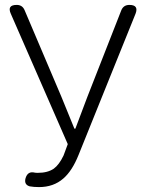

<svg xmlns="http://www.w3.org/2000/svg" viewBox="-20 -749 589 782"><path d="M139 13Q118 13 101 10Q77 3 84 -23Q93 -53 121 -46Q125 -45 134 -45Q174 -45 199 -62Q221 -78 239 -116L256 -162L24 -693Q8 -729 48 -729Q71 -729 80 -708L230 -355L283 -225H287L336 -355L474 -707Q483 -729 507 -729Q546 -729 532 -693L423 -423L300 -118Q274 -53 238 -22Q198 13 139 13Z"/></svg>

Font: GenSenRounded TW L
Style: Regular
Weight: 300
Version: Version 1.501;PS 1;hotconv 16.6.51;makeotf.lib2.5.65220